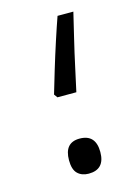

<svg xmlns="http://www.w3.org/2000/svg" viewBox="-85 -549 427 598"><g transform="rotate(-15 128.5 -250.0)"><path d="M94 -255 86 -266Q95 -297 108 -340Q121 -383 135 -426Q149 -469 160 -500H211Q203 -466 192 -420.5Q181 -375 171.5 -330.5Q162 -286 155 -255ZM78 -56Q78 -113 127 -113Q179 -113 179 -56Q179 0 127 0Q105 0 91.5 -13Q78 -26 78 -56Z"/></g></svg>

Font: Noto Sans Syriac
Style: Regular
Weight: 400
Designer: Patrick Giasson and the Monotype Design Team
Foundry: Monotype Imaging Inc.
Version: Version 2.000; ttfautohint (v1.8.3) -l 8 -r 50 -G 200 -x 14 